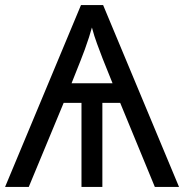

<svg xmlns="http://www.w3.org/2000/svg" viewBox="-20 -734 723 754"><path d="M385 -714 683 0H588L452 -330H382V0H300V-330H230L93 0H0L298 -714ZM341 -626Q337 -611 329.5 -587.5Q322 -564 313 -539.5Q304 -515 296 -495L261 -407H422L383 -504Q372 -533 361 -562.5Q350 -592 341 -626Z"/></svg>

Font: TSCustom
Style: Regular
Weight: 400
Designer: Monotype Design Team
Foundry: Monotype Imaging Inc.
Version: Version 2.004; ttfautohint (v1.8.3) -l 8 -r 50 -G 200 -x 14 